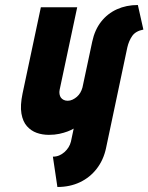

<svg xmlns="http://www.w3.org/2000/svg" viewBox="-20 -532 592 766"><path d="M552 -414 530 -512Q484 -512 446.5 -495Q409 -478 383.5 -445.5Q358 -413 348 -366L309 -183Q306 -172 300.5 -162.5Q295 -153 287 -146Q279 -139 269.5 -134.5Q260 -130 250 -130Q241 -130 234 -133.5Q227 -137 223 -142.5Q219 -148 217.5 -156.5Q216 -165 218 -174L288 -503H143L70 -159Q60 -111 65.5 -79Q71 -47 87.5 -28.5Q104 -10 126.5 -2Q149 6 175 6Q198 6 216.5 2Q235 -2 249.5 -7.5Q264 -13 274 -19L263 33Q260 45 253.5 55.5Q247 66 237.5 74.5Q228 83 216.5 88Q205 93 191 93L209 214Q259 214 299 195Q339 176 366 141Q393 106 403 59L488 -343Q494 -369 507.5 -388.5Q521 -408 552 -414Z"/></svg>

Font: Advent Pro ExtraBold
Style: Italic
Weight: 800
Italic angle: -12°
Version: Version 3.000